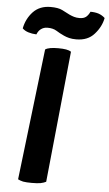

<svg xmlns="http://www.w3.org/2000/svg" viewBox="-61 -968 576 1011"><g transform="rotate(5 226.5 -462.0)"><path d="M73.2 -8.8Q84 -2.9 100.6 1Q117.2 3.9 146.5 3.9Q174.8 3.9 192.4 1Q210.9 -2.9 221.7 -8.8Q245.1 -240.2 292 -702.1Q282.2 -709 265.6 -711.9Q249 -714.8 223.6 -714.8Q199.2 -714.8 182.6 -711.9Q165 -709 155.3 -702.1Q127.9 -470.7 73.2 -8.8ZM28.3 -802.7Q41 -790 60.5 -784.2Q79.1 -778.3 102.5 -777.3Q110.4 -796.9 124 -806.6Q138.7 -817.4 158.2 -817.4Q187.5 -817.4 206.1 -805.7Q224.6 -793.9 248 -783.2Q260.7 -777.3 276.4 -773.4Q292 -769.5 313.5 -769.5Q375 -769.5 409.2 -808.6Q444.3 -847.7 453.1 -894.5Q438.5 -908.2 418.9 -915Q400.4 -920.9 376 -920.9Q368.2 -903.3 355.5 -892.6Q342.8 -882.8 321.3 -882.8Q304.7 -882.8 292 -886.7Q279.3 -890.6 268.6 -895.5Q249 -905.3 226.6 -917Q205.1 -927.7 165 -927.7Q107.4 -927.7 72.3 -890.6Q38.1 -853.5 28.3 -802.7Z"/></g></svg>

Font: cl
Style: Bold Italic
Weight: 400
Designer: Mitja Miklavcic
Version: Version 7.504; 2011; Build 1022